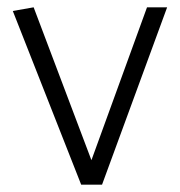

<svg xmlns="http://www.w3.org/2000/svg" viewBox="-20 -505 492 525"><path d="M202 0 15 -475 72 -485 230 -67 382 -485H437L259 0Z"/></svg>

Font: Palanquin ExtraLight
Style: Regular
Weight: 275
Designer: Pria Ravichandran
Version: Version 1.001